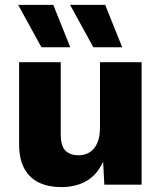

<svg xmlns="http://www.w3.org/2000/svg" viewBox="-20 -754 659 784"><path d="M229.6 10Q179.2 10 140.6 -7.7Q102 -25.4 80 -64.4Q58 -103.4 58 -166V-500H228V-206.2Q228 -158.4 246.9 -139.2Q265.8 -120 301.2 -120Q319 -120 334.9 -126.5Q350.8 -133 362.7 -146.6Q374.6 -160.2 381.4 -181.7Q388.2 -203.2 388.2 -232.2V-500H558.2V0H406L401 -94Q377.4 -41.2 334.1 -15.6Q290.8 10 229.6 10ZM267 -561H149.2L54.2 -734H197.6ZM479 -561H361.2L266.2 -734H409.6Z"/></svg>

Font: Work Sans
Style: Regular
Weight: 400
Designer: Wei Huang
Foundry: Wei Huang
Version: Version 2.006; ttfautohint (v1.8.1.43-b0c9)